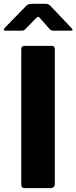

<svg xmlns="http://www.w3.org/2000/svg" viewBox="-41 -981 398 1001"><path d="M229.4 -742Q244.8 -742 244.8 -724.2V-24.1Q244.8 -10.7 238.5 -5.4Q232.2 0 217.8 0H92.2Q78.8 0 74.3 -4.9Q69.8 -9.7 69.8 -20.7V-722.7Q69.8 -742 85.9 -742ZM218 -829.2 171.8 -881.5Q162.7 -893.2 158.2 -893.2Q153.7 -893.2 142.1 -881.5L91.5 -829.2Q85.1 -823.1 81.2 -822.1Q77.2 -821.1 68.7 -821.1H-12.5Q-20.4 -821.1 -20.9 -825.5Q-21.4 -829.9 -15.2 -836.8L93 -947.9Q99.5 -954.7 106.3 -957.9Q113.2 -961.1 125.2 -961.1H198Q207.6 -961.1 212.9 -957.4Q218.2 -953.7 222.6 -949.6L329.8 -836.8Q345.4 -821.1 328.1 -821.1H241.5Q234 -821.1 228.3 -822.2Q222.7 -823.4 218 -829.2Z"/></svg>

Font: Libre Franklin Thin
Style: Regular
Weight: 100
Designer: Pablo Impallari, Rodrigo Fuenzalida, Nhung Nguyen
Foundry: Impallari Type
Version: Version 3.000